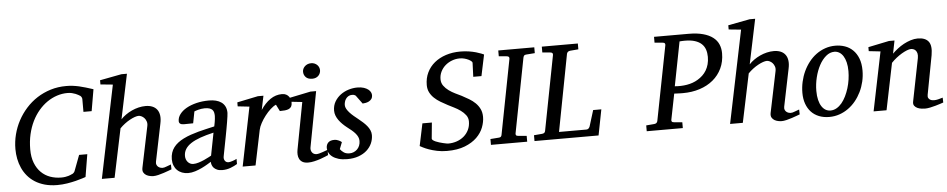

<svg xmlns="http://www.w3.org/2000/svg" viewBox="-42 -1050 6802 1379"><g transform="rotate(-5 3359.5 -360.5)"><path d="M617.2 -491.2H558.1V-584Q558.1 -591.8 552.5 -600.1Q546.9 -608.4 540 -610.8Q538.1 -611.8 531.2 -616Q524.4 -620.1 513.4 -624.5Q502.4 -628.9 487.8 -632.6Q473.1 -636.2 455.1 -636.2Q416.5 -636.2 379.4 -624Q342.3 -611.8 308.8 -588.9Q275.4 -565.9 247.1 -532.7Q218.8 -499.5 198 -457.3Q177.2 -415 165.5 -364.3Q153.8 -313.5 153.8 -255.9Q153.8 -199.2 170.2 -157.7Q186.5 -116.2 214.4 -88.9Q242.2 -61.5 279.5 -48.3Q316.9 -35.2 358.9 -35.2Q375 -35.2 388.2 -37.4Q401.4 -39.6 410.9 -42.5Q420.4 -45.4 426.3 -48.1Q432.1 -50.8 434.1 -51.8Q439.9 -52.7 447 -58.8Q454.1 -64.9 457 -71.8L500 -186H559.1L532.2 -23.9Q526.4 -22 507.1 -15.6Q487.8 -9.3 459.7 -2.2Q431.6 4.9 397 10.5Q362.3 16.1 326.2 16.1Q276.4 16.1 236.3 4.9Q196.3 -6.3 165.5 -25.9Q134.8 -45.4 112.3 -72.3Q89.8 -99.1 75.7 -130.6Q61.5 -162.1 54.7 -196.8Q47.9 -231.4 47.9 -267.1Q47.9 -320.3 61 -372.1Q74.2 -423.8 99.1 -470.5Q124 -517.1 159.7 -556.9Q195.3 -596.7 240 -625.5Q284.7 -654.3 337.6 -670.7Q390.6 -687 450.2 -687Q474.6 -687 497.1 -684.3Q519.5 -681.6 542.5 -676.5Q565.4 -671.4 590.3 -663.8Q615.2 -656.2 644 -647Z M1151.9 -24.9Q1145.5 -22.5 1129.6 -16.6Q1113.8 -10.7 1094.2 -4.2Q1074.7 2.4 1054.2 7.3Q1033.7 12.2 1018.1 12.2Q1008.8 12.2 994.6 9.5Q980.5 6.8 968 -0.2Q955.6 -7.3 948.2 -20Q940.9 -32.7 944.8 -53.2L1005.9 -348.1Q1010.3 -367.7 1005.1 -382.8Q1000 -397.9 990.7 -408Q981.4 -418 970.2 -423.1Q959 -428.2 950.7 -428.2Q939 -428.2 922.1 -422.4Q905.3 -416.5 886.5 -406.2Q867.7 -396 848.6 -381.6Q829.6 -367.2 813 -350.1L739.7 0H647.9L785.6 -668L696.8 -676.8V-707L853 -736.8H893.1L825.7 -414.1Q840.8 -430.7 861.6 -445.3Q882.3 -460 906 -470.9Q929.7 -481.9 955.3 -488Q981 -494.1 1005.9 -494.1Q1033.2 -494.1 1054.2 -485.6Q1075.2 -477.1 1088.1 -460.2Q1101.1 -443.4 1104.7 -418Q1108.4 -392.6 1101.1 -358.9L1045.9 -89.8Q1043 -75.7 1047.4 -66.2Q1051.8 -56.6 1059.3 -51Q1066.9 -45.4 1075.2 -43.2Q1083.5 -41 1087.9 -41Q1101.6 -41 1117.7 -47.9Q1133.8 -54.7 1150.9 -60.1Z M1475.6 -261.2Q1420.4 -248.5 1379.4 -233.9Q1338.4 -219.2 1311 -201.2Q1283.7 -183.1 1270.3 -161.1Q1256.8 -139.2 1256.8 -111.8Q1256.8 -98.6 1261 -87.4Q1265.1 -76.2 1272.5 -67.9Q1279.8 -59.6 1289.8 -54.7Q1299.8 -49.8 1312 -49.8Q1330.1 -49.8 1351.1 -56.4Q1372.1 -63 1391.1 -71.5Q1410.2 -80.1 1424.8 -87.9Q1439.5 -95.7 1443.8 -98.1ZM1624 -22Q1604 -9.3 1575.7 1.5Q1547.4 12.2 1515.6 12.2Q1493.2 12.2 1478.3 5.6Q1463.4 -1 1454.3 -10.7Q1445.3 -20.5 1441.7 -32.2Q1438 -43.9 1438 -54.2Q1429.2 -48.8 1411.1 -37.8Q1393.1 -26.9 1369.9 -15.6Q1346.7 -4.4 1320.6 3.9Q1294.4 12.2 1270 12.2Q1245.6 12.2 1225.3 4.4Q1205.1 -3.4 1190.7 -17.6Q1176.3 -31.7 1168.5 -51.8Q1160.6 -71.8 1160.6 -96.2Q1160.6 -122.1 1167.5 -143.3Q1174.3 -164.6 1187.3 -181.6Q1200.2 -198.7 1218.3 -212.6Q1236.3 -226.6 1258.8 -237.8Q1285.2 -251 1313 -260.5Q1340.8 -270 1369.4 -277.8Q1397.9 -285.6 1427 -292Q1456.1 -298.3 1484.9 -305.2Q1485.4 -308.6 1487.3 -317.1Q1489.3 -325.7 1491 -336.4Q1492.7 -347.2 1494.1 -358.6Q1495.6 -370.1 1495.6 -379.9Q1495.6 -394 1492.7 -405.5Q1489.7 -417 1482.2 -424.8Q1474.6 -432.6 1461.2 -436.8Q1447.8 -440.9 1426.8 -440.9Q1414.6 -440.9 1402.6 -439Q1390.6 -437 1380.4 -434.3Q1370.1 -431.6 1362.8 -429Q1355.5 -426.3 1352.1 -424.8L1335.9 -340.8L1269 -339.8Q1252 -339.8 1242.9 -346.2Q1233.9 -352.5 1233.9 -365.2Q1233.9 -391.6 1251.5 -415Q1269 -438.5 1300 -456.1Q1331.1 -473.6 1373 -483.9Q1415 -494.1 1463.9 -494.1Q1490.2 -494.1 1512.7 -488.5Q1535.2 -482.9 1552 -470.9Q1568.8 -459 1578.4 -439.9Q1587.9 -420.9 1587.9 -394Q1587.9 -386.2 1585.4 -368.9Q1583 -351.6 1579.3 -328.6Q1575.7 -305.7 1570.6 -278.6Q1565.4 -251.5 1560.5 -224.6Q1548.3 -161.6 1533.7 -85.9Q1529.8 -67.4 1538.6 -53.7Q1547.4 -40 1565.9 -40Q1569.3 -40 1577.1 -41.7Q1585 -43.5 1593.8 -46.4Q1602.5 -49.3 1610.8 -52.7Q1619.1 -56.2 1624 -59.1Z M2053.2 -426.8Q2053.2 -409.2 2046.9 -398.7Q2040.5 -388.2 2028.8 -382.8Q2017.1 -377.4 2000.7 -375.7Q1984.4 -374 1963.9 -374L1939.9 -421.9Q1921.4 -414.1 1900.1 -394.8Q1878.9 -375.5 1859.9 -350.8Q1840.8 -326.2 1826.7 -300Q1812.5 -273.9 1808.1 -252L1755.9 0H1663.1L1749 -424.8L1665 -434.1V-462.9L1815.9 -494.1H1856L1835 -393.1Q1865.7 -440.4 1904.8 -467.3Q1943.8 -494.1 1989.3 -494.1Q2007.3 -494.1 2019.5 -487.5Q2031.7 -481 2039.3 -470.7Q2046.9 -460.4 2050 -448.7Q2053.2 -437 2053.2 -426.8Z M2281.2 -28.8Q2275.4 -26.4 2259.8 -19.5Q2244.1 -12.7 2223.1 -5.6Q2202.1 1.5 2179 6.8Q2155.8 12.2 2135.3 12.2Q2109.4 12.2 2094.2 3.4Q2079.1 -5.4 2071.8 -19.5Q2064.5 -33.7 2063.5 -51.3Q2062.5 -68.8 2065.9 -85.9L2129.9 -424.8L2043.9 -434.1V-462.9L2194.8 -494.1H2235.8L2160.2 -94.2Q2158.2 -84 2160.4 -74.7Q2162.6 -65.4 2167.7 -58.3Q2172.9 -51.3 2180.9 -47.1Q2189 -43 2199.2 -43Q2208 -43 2220 -46.1Q2231.9 -49.3 2243.9 -53.5Q2255.9 -57.6 2266.1 -61.5Q2276.4 -65.4 2281.2 -66.9ZM2276.9 -641.1Q2276.9 -629.9 2272.7 -619.9Q2268.6 -609.9 2261 -602.1Q2253.4 -594.2 2242.2 -589.6Q2231 -585 2216.3 -585Q2185.5 -585 2169.9 -601.3Q2154.3 -617.7 2154.3 -641.1Q2154.3 -650.9 2158.4 -660.6Q2162.6 -670.4 2170.7 -678.5Q2178.7 -686.5 2190.4 -691.7Q2202.1 -696.8 2217.3 -696.8Q2231.4 -696.8 2242.4 -691.9Q2253.4 -687 2261.2 -679.2Q2269 -671.4 2272.9 -661.4Q2276.9 -651.4 2276.9 -641.1Z M2633.3 -431.2Q2633.3 -413.6 2625.5 -403.1Q2617.7 -392.6 2606.4 -386.7Q2595.2 -380.9 2582.8 -378.7Q2570.3 -376.5 2561 -376L2516.1 -437Q2513.2 -439.5 2506.8 -442.1Q2500.5 -444.8 2491.2 -444.8Q2474.6 -444.8 2463.4 -437.7Q2452.1 -430.7 2445.1 -420.2Q2438 -409.7 2435.1 -397.7Q2432.1 -385.7 2432.1 -376Q2432.1 -362.3 2439.9 -348.4Q2447.8 -334.5 2460.4 -320.6Q2473.1 -306.6 2489 -293.2Q2504.9 -279.8 2521 -267.1Q2537.6 -253.9 2553 -240Q2568.4 -226.1 2580.6 -211.2Q2592.8 -196.3 2600.1 -179.7Q2607.4 -163.1 2607.4 -145Q2607.4 -114.3 2595 -85.9Q2582.5 -57.6 2558.3 -35.6Q2534.2 -13.7 2498.3 -0.7Q2462.4 12.2 2416 12.2Q2379.9 12.2 2353.5 4.2Q2327.1 -3.9 2310.1 -16.8Q2293 -29.8 2284.7 -46.4Q2276.4 -63 2276.4 -80.1Q2276.4 -104 2290.8 -118.9Q2305.2 -133.8 2335.9 -133.8Q2345.2 -133.8 2353.5 -131.3Q2361.8 -128.9 2368.7 -125.7Q2375.5 -122.6 2380.6 -118.9Q2385.7 -115.2 2388.2 -112.8L2369.1 -64Q2379.9 -48.8 2395.8 -38.3Q2411.6 -27.8 2437 -27.8Q2452.1 -27.8 2466.3 -33.7Q2480.5 -39.6 2491.5 -50.3Q2502.4 -61 2508.8 -76.4Q2515.1 -91.8 2515.1 -110.8Q2515.1 -126 2509 -139.4Q2502.9 -152.8 2491.9 -165.5Q2481 -178.2 2466.1 -190.7Q2451.2 -203.1 2433.1 -216.8Q2417.5 -229 2403.1 -243.2Q2388.7 -257.3 2377.2 -273.2Q2365.7 -289.1 2358.9 -306.6Q2352.1 -324.2 2352.1 -342.8Q2352.1 -379.4 2368.7 -407.7Q2385.3 -436 2411.4 -455.3Q2437.5 -474.6 2469.5 -484.4Q2501.5 -494.1 2532.2 -494.1Q2560.5 -494.1 2579.8 -487.5Q2599.1 -481 2611.1 -471.4Q2623 -461.9 2628.2 -450.9Q2633.3 -439.9 2633.3 -431.2Z M3428.2 -498H3369.1L3373 -599.1Q3373 -604 3365.7 -610.6Q3358.4 -617.2 3345.9 -623.3Q3333.5 -629.4 3317.4 -633.8Q3301.3 -638.2 3283.2 -638.2Q3254.4 -638.2 3227.3 -627.9Q3200.2 -617.7 3179.2 -599.4Q3158.2 -581.1 3145.8 -555.9Q3133.3 -530.8 3133.3 -501Q3133.3 -474.1 3147.9 -453.9Q3162.6 -433.6 3184.1 -418Q3205.6 -402.3 3230 -390.6Q3254.4 -378.9 3274.4 -369.1Q3300.8 -355.5 3325.9 -340.3Q3351.1 -325.2 3370.6 -306.2Q3390.1 -287.1 3402.1 -262.5Q3414.1 -237.8 3414.1 -205.1Q3414.1 -168.9 3399.2 -129.9Q3384.3 -90.8 3351.1 -58.3Q3317.9 -25.9 3264.9 -4.9Q3211.9 16.1 3135.3 16.1Q3096.7 16.1 3063.7 9Q3030.8 2 3005.6 -7.1Q2980.5 -16.1 2964.1 -24.7Q2947.8 -33.2 2942.4 -36.1L2976.1 -196.8H3044.4L3033.2 -82Q3032.7 -76.2 3040 -70.3Q3047.4 -64.5 3059.1 -59.3Q3070.8 -54.2 3085 -50Q3099.1 -45.9 3112.1 -42.7Q3125 -39.6 3135 -37.8Q3145 -36.1 3148.4 -36.1Q3180.7 -36.1 3210 -46.1Q3239.3 -56.2 3261.5 -75Q3283.7 -93.8 3296.9 -120.8Q3310.1 -147.9 3310.1 -182.1Q3310.1 -207.5 3295.2 -227.3Q3280.3 -247.1 3258.5 -262.7Q3236.8 -278.3 3212.4 -290.3Q3188 -302.2 3169.4 -312Q3143.1 -325.7 3118.2 -340.6Q3093.3 -355.5 3074 -373.8Q3054.7 -392.1 3043 -415Q3031.2 -438 3031.2 -467.8Q3031.2 -517.6 3050.8 -558.1Q3070.3 -598.6 3105.2 -627.2Q3140.1 -655.8 3187.7 -671.4Q3235.4 -687 3291.5 -687Q3325.2 -687 3354 -682.4Q3382.8 -677.7 3404.8 -671.4Q3426.8 -665 3441.2 -659.2Q3455.6 -653.3 3460.4 -650.9Z M3760.3 -624Q3750.5 -623 3746.6 -618.4Q3742.7 -613.8 3740.2 -604L3636.2 -65.9Q3634.8 -58.6 3638.7 -53.2Q3642.6 -47.9 3656.2 -46.9L3714.4 -42V0H3453.1V-42L3516.1 -46.9Q3525.4 -47.9 3529.5 -52.5Q3533.7 -57.1 3535.2 -65.9L3639.2 -604Q3640.6 -612.3 3636.7 -617.7Q3632.8 -623 3620.1 -624L3564.5 -628.9V-670.9H3824.2V-628.9Z M4229 0H3767.1V-42L3825.2 -46.9Q3846.2 -48.3 3849.1 -65.9L3953.1 -604Q3954.6 -612.3 3950.7 -617.7Q3946.8 -623 3934.1 -624L3878.4 -628.9V-670.9H4138.2V-628.9L4079.1 -624Q4067.9 -623 4061.8 -617.2Q4055.7 -611.3 4054.2 -604L3948.2 -49.8H4145Q4154.8 -49.8 4160.9 -55.4Q4167 -61 4170.4 -69.8L4206.1 -185.1H4265.1Z M5060.1 -494.1Q5060.1 -522.9 5052 -546.9Q5043.9 -570.8 5025.6 -587.9Q5007.3 -605 4977.8 -614.5Q4948.2 -624 4905.3 -624Q4896 -624 4885.5 -623.5Q4875 -623 4867.2 -622.1L4805.2 -304.2Q4827.1 -302.2 4849.4 -303Q4871.6 -303.7 4893.1 -307.4Q4914.6 -311 4934.6 -318.1Q4954.6 -325.2 4972.2 -335.9Q4991.2 -347.2 5007.3 -362.3Q5023.4 -377.4 5035.2 -397Q5046.9 -416.5 5053.5 -440.7Q5060.1 -464.8 5060.1 -494.1ZM5164.1 -511.2Q5164.1 -450.7 5141.1 -402.3Q5118.2 -354 5077.4 -320.1Q5036.6 -286.1 4980.7 -268.1Q4924.8 -250 4859.4 -250Q4851.6 -250 4840.8 -250.2Q4830.1 -250.5 4820.3 -251Q4808.6 -251.5 4796.4 -252L4759.3 -65.9Q4757.8 -58.6 4761.7 -53.2Q4765.6 -47.9 4779.3 -46.9L4836.4 -42V0H4576.2V-42L4634.3 -46.9Q4653.8 -48.3 4658.2 -65.9L4763.2 -604Q4764.6 -612.3 4760.7 -617.7Q4756.8 -623 4743.2 -624L4687.5 -628.9V-670.9H4936Q4997.6 -670.9 5040.8 -658.9Q5084 -647 5111.6 -625.7Q5139.2 -604.5 5151.6 -575.2Q5164.1 -545.9 5164.1 -511.2Z M5681.2 -24.9Q5674.8 -22.5 5658.9 -16.6Q5643.1 -10.7 5623.5 -4.2Q5604 2.4 5583.5 7.3Q5563 12.2 5547.4 12.2Q5538.1 12.2 5523.9 9.5Q5509.8 6.8 5497.3 -0.2Q5484.9 -7.3 5477.5 -20Q5470.2 -32.7 5474.1 -53.2L5535.2 -348.1Q5539.6 -367.7 5534.4 -382.8Q5529.3 -397.9 5520 -408Q5510.7 -418 5499.5 -423.1Q5488.3 -428.2 5480 -428.2Q5468.3 -428.2 5451.4 -422.4Q5434.6 -416.5 5415.8 -406.2Q5397 -396 5377.9 -381.6Q5358.9 -367.2 5342.3 -350.1L5269 0H5177.2L5314.9 -668L5226.1 -676.8V-707L5382.3 -736.8H5422.4L5355 -414.1Q5370.1 -430.7 5390.9 -445.3Q5411.6 -460 5435.3 -470.9Q5459 -481.9 5484.6 -488Q5510.3 -494.1 5535.2 -494.1Q5562.5 -494.1 5583.5 -485.6Q5604.5 -477.1 5617.4 -460.2Q5630.4 -443.4 5634 -418Q5637.7 -392.6 5630.4 -358.9L5575.2 -89.8Q5572.3 -75.7 5576.7 -66.2Q5581.1 -56.6 5588.6 -51Q5596.2 -45.4 5604.5 -43.2Q5612.8 -41 5617.2 -41Q5630.9 -41 5647 -47.9Q5663.1 -54.7 5680.2 -60.1Z M6057.1 -304.2Q6057.1 -339.8 6050.3 -367.2Q6043.5 -394.5 6031.7 -413.1Q6020 -431.6 6003.7 -441.4Q5987.3 -451.2 5968.3 -451.2Q5935.5 -451.2 5907.5 -427.5Q5879.4 -403.8 5858.9 -365.5Q5838.4 -327.1 5826.7 -279.1Q5814.9 -231 5814.9 -182.1Q5814.9 -145 5821.8 -117.2Q5828.6 -89.4 5840.8 -70.6Q5853 -51.8 5869.1 -42.5Q5885.3 -33.2 5904.3 -33.2Q5927.7 -33.2 5948.5 -45.2Q5969.2 -57.1 5986.1 -77.4Q6002.9 -97.7 6016.1 -124.5Q6029.3 -151.4 6038.6 -181.4Q6047.9 -211.4 6052.5 -243.2Q6057.1 -274.9 6057.1 -304.2ZM6158.2 -299.8Q6158.2 -259.3 6149.2 -220.5Q6140.1 -181.6 6123.3 -147Q6106.4 -112.3 6082.8 -83.3Q6059.1 -54.2 6029.5 -33Q6000 -11.7 5965.3 0.2Q5930.7 12.2 5892.1 12.2Q5851.1 12.2 5817.9 -1Q5784.7 -14.2 5761.7 -38.8Q5738.8 -63.5 5726.3 -98.4Q5713.9 -133.3 5713.9 -176.8Q5713.9 -217.3 5722.7 -256.6Q5731.4 -295.9 5747.8 -331.1Q5764.2 -366.2 5787.6 -396.2Q5811 -426.3 5840.6 -448Q5870.1 -469.7 5905 -481.9Q5939.9 -494.1 5979 -494.1Q6015.1 -494.1 6047.6 -482.9Q6080.1 -471.7 6104.7 -447.8Q6129.4 -423.8 6143.8 -387.2Q6158.2 -350.6 6158.2 -299.8Z M6715.8 -20Q6709.5 -17.6 6693.6 -12.5Q6677.7 -7.3 6658.2 -1.7Q6638.7 3.9 6618.2 8.1Q6597.7 12.2 6582 12.2Q6573.2 12.2 6557.9 10.5Q6542.5 8.8 6528.3 2.7Q6514.2 -3.4 6505.4 -15.1Q6496.6 -26.9 6501 -46.9L6562 -354Q6565.4 -374 6562.3 -387.2Q6559.1 -400.4 6552 -408.4Q6544.9 -416.5 6535.6 -419.7Q6526.4 -422.9 6518.1 -422.9Q6505.9 -422.9 6488 -415.8Q6470.2 -408.7 6450.4 -397Q6430.7 -385.3 6410.6 -369.4Q6390.6 -353.5 6374 -335.9L6305.2 0H6211.9L6298.8 -424.8L6214.8 -434.1V-462.9L6365.7 -494.1H6405.8L6387.2 -400.9Q6403.8 -417.5 6425.3 -434.3Q6446.8 -451.2 6471.2 -464.4Q6495.6 -477.5 6521.7 -485.8Q6547.9 -494.1 6572.8 -494.1Q6627.4 -494.1 6650.6 -463.9Q6673.8 -433.6 6662.1 -366.2L6608.9 -84Q6606.4 -69.8 6611.1 -61.5Q6615.7 -53.2 6623.3 -48.8Q6630.9 -44.4 6639.2 -43.2Q6647.5 -42 6651.9 -42Q6665.5 -42 6681.6 -45.9Q6697.8 -49.8 6714.8 -55.2Z"/></g></svg>

Font: Charis SIL Phon
Style: Italic
Weight: 400
Italic angle: -11°
Foundry: SIL International
Version: Version 5.000